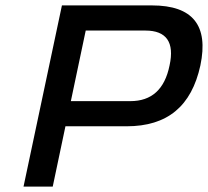

<svg xmlns="http://www.w3.org/2000/svg" viewBox="-20 -690 769 710"><path d="M542 -670H209L67 0H175L222 -223H448C599 -223 688 -297 721 -448C752 -596 693 -670 542 -670ZM242 -316 297 -577H518C595 -577 626 -534 607 -448C589 -359 540 -316 462 -316Z"/></svg>

Font: LT Wave Text Medium Italic
Style: Regular
Weight: 500
Designer: Daniel Lyons
Version: Version 2.5 (Glyphs App)